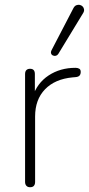

<svg xmlns="http://www.w3.org/2000/svg" viewBox="-20 -778 372 804"><path d="M106 6Q96 6 90.5 0Q85 -6 85 -16V-468Q85 -479 90.5 -484.5Q96 -490 106 -490Q116 -490 121 -484.5Q126 -479 126 -468V-371H116Q135 -430 183.5 -462Q232 -494 296 -494Q305 -494 311.5 -490.5Q318 -487 318 -477Q318 -467 313 -461.5Q308 -456 296 -455L284 -454Q210 -447 168.5 -404Q127 -361 127 -290V-16Q127 -6 122 0Q117 6 106 6ZM224 -552Q220 -546 214 -544.5Q208 -543 202 -545.5Q196 -548 194 -554Q192 -560 196 -568L287 -743Q292 -753 299.5 -756Q307 -759 314 -757.5Q321 -756 326 -751Q331 -746 332 -738.5Q333 -731 328 -723Z"/></svg>

Font: Nunito ExtraLight
Style: Regular
Weight: 200
Designer: Vernon Adams
Foundry: Vernon Adams
Version: Version 3.602;April 4, 2023;FontCreator 14.0.0.2856 64-bit